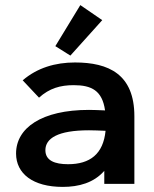

<svg xmlns="http://www.w3.org/2000/svg" viewBox="-20 -721 603 753"><path d="M256 -503 381 -642 295 -701 197 -540ZM226 12C289 12 348 -4 389 -51V0H507V-265C507 -430 406 -476 274 -476C197 -476 126 -455 69 -406L133 -338C174 -375 217 -387 269 -387C339 -387 381 -366 392 -288C368 -289 345 -290 329 -290C143 -290 43 -219 43 -119C43 -40 109 12 226 12ZM158 -132C158 -178 206 -210 329 -210C346 -210 371 -209 394 -208C385 -117 333 -77 247 -77C195 -77 158 -91 158 -132Z"/></svg>

Font: Inconsolata SemiExpanded
Style: Bold
Weight: 700
Width: 6
Monospace: yes
Designer: Raph Levien, Cyreal, Brenton Simpson
Foundry: Raph Levien, Cyreal, Google
Version: Version 3.100